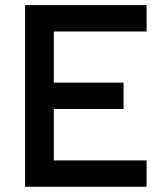

<svg xmlns="http://www.w3.org/2000/svg" viewBox="-20 -713 626 733"><path d="M75.7 0V-693.4H185.5V0ZM75.7 0V-100.6H539.6V0ZM75.7 -296.9V-397.5H451.7V-296.9ZM75.7 -592.8V-693.4H539.6V-592.8Z"/></svg>

Font: Cascadia Mono Medium
Style: Regular
Weight: 500
Monospace: yes
Designer: Aaron Bell
Foundry: Saja Typeworks
Version: Version 2407.024